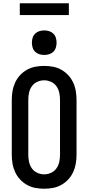

<svg xmlns="http://www.w3.org/2000/svg" viewBox="-20 -1146 540 1174"><path d="M250 8Q223 8 196 3Q169 -2 145 -15.5Q121 -29 102.5 -49Q84 -69 72.5 -94Q61 -119 56.5 -146Q52 -173 52 -200V-535Q52 -562 56.5 -589Q61 -616 72.5 -641Q84 -666 102.5 -686Q121 -706 145 -719.5Q169 -733 196 -738Q223 -743 250 -743Q277 -743 304 -738Q331 -733 355 -719.5Q379 -706 397.5 -686Q416 -666 427.5 -641Q439 -616 443.5 -589Q448 -562 448 -535V-200Q448 -173 443.5 -146Q439 -119 427.5 -94Q416 -69 397.5 -49Q379 -29 355 -15.5Q331 -2 304 3Q277 8 250 8ZM250 -80Q272 -80 292.5 -89.5Q313 -99 325.5 -117Q338 -135 342.5 -156.5Q347 -178 347 -200V-535Q347 -557 342.5 -578.5Q338 -600 325.5 -618Q313 -636 292.5 -645.5Q272 -655 250 -655Q228 -655 207.5 -645.5Q187 -636 174.5 -618Q162 -600 157.5 -578.5Q153 -557 153 -535V-200Q153 -178 157.5 -156.5Q162 -135 174.5 -117Q187 -99 207.5 -89.5Q228 -80 250 -80ZM251 -810Q235 -810 220.5 -814.5Q206 -819 195 -829.5Q184 -840 179.5 -855Q175 -870 175 -885Q175 -900 179.5 -915Q184 -930 195 -940.5Q206 -951 220.5 -955.5Q235 -960 251 -960Q266 -960 280.5 -955.5Q295 -951 306 -940.5Q317 -930 321.5 -915Q326 -900 326 -885Q326 -870 321.5 -855Q317 -840 306 -829.5Q295 -819 280.5 -814.5Q266 -810 251 -810ZM101 -1054V-1126H401V-1054Z"/></svg>

Font: Iosevka Custom Semibold
Style: Regular
Weight: 600
Designer: Belleve Invis
Foundry: Belleve Invis
Version: Version 27.0.2; ttfautohint (v1.8.4)